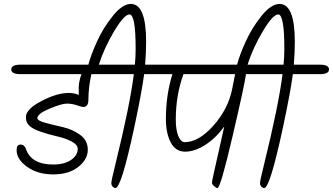

<svg xmlns="http://www.w3.org/2000/svg" viewBox="-20 -963 1684 971"><path d="M84 -636H580Q627 -636 627 -612Q627 -588 580 -588H442Q427 -519 427 -458Q427 -422 400 -422Q394 -422 369 -430.5Q344 -439 318 -439Q292 -439 230.5 -413.5Q169 -388 169 -365Q169 -353 209 -342Q249 -331 296.5 -320.5Q344 -310 384 -282Q424 -254 424 -205.5Q424 -157 376 -119Q328 -81 249.5 -81Q171 -81 117.5 -119Q64 -157 64 -204Q64 -232 83.5 -232Q103 -232 111 -210Q138 -131 249 -131Q305 -131 339 -154Q373 -177 373 -210Q373 -231 343 -247Q313 -263 274 -272Q166 -297 133 -323Q111 -341 111 -371Q111 -411 189.5 -452Q268 -493 328 -493Q354 -493 379 -483Q378 -489 378 -519Q378 -549 392 -588H84Q37 -588 37 -612Q37 -636 84 -636Z M845 -636Q892 -636 892 -612Q892 -588 845 -588H709Q697 -496 658 -314Q593 -12 564 -12Q557 -12 550 -19Q543 -26 543 -37.5Q543 -49 565 -138Q636 -426 657 -588H343Q296 -588 296 -612Q296 -636 343 -636H427Q440 -686 471 -754Q502 -822 550.5 -882.5Q599 -943 642 -943Q719 -943 719 -752Q719 -699 714 -636ZM666 -717Q666 -890 635 -890Q608 -890 557.5 -805.5Q507 -721 480 -636H662Q666 -673 666 -717Z M776 -636H1342Q1389 -636 1389 -612Q1389 -588 1342 -588H1224Q1218 -539 1156.5 -275.5Q1095 -12 1080 -12Q1074 -12 1063 -21.5Q1052 -31 1052 -38.5Q1052 -46 1061 -86.5Q1070 -127 1086 -197L1114 -323Q1070 -263 1017 -229.5Q964 -196 916 -196Q868 -196 843.5 -242.5Q819 -289 819 -361Q819 -483 852 -588H776Q729 -588 729 -612Q729 -636 776 -636ZM869 -359Q869 -305 882 -274.5Q895 -244 914 -244Q983 -244 1056 -324Q1133 -409 1154 -512Q1159 -538 1169 -588H908Q869 -482 869 -359Z M1597 -636Q1644 -636 1644 -612Q1644 -588 1597 -588H1461Q1449 -496 1410 -314Q1345 -12 1316 -12Q1309 -12 1302 -19Q1295 -26 1295 -37.5Q1295 -49 1317 -138Q1388 -426 1409 -588H1095Q1048 -588 1048 -612Q1048 -636 1095 -636H1179Q1192 -686 1223 -754Q1254 -822 1302.5 -882.5Q1351 -943 1394 -943Q1471 -943 1471 -752Q1471 -699 1466 -636ZM1418 -717Q1418 -890 1387 -890Q1360 -890 1309.5 -805.5Q1259 -721 1232 -636H1414Q1418 -673 1418 -717Z"/></svg>

Font: Kalam Light
Style: Regular
Weight: 300
Version: Version 2.001;PS 1.0;hotconv 1.0.79;makeotf.lib2.5.61930; tt